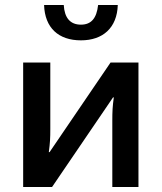

<svg xmlns="http://www.w3.org/2000/svg" viewBox="-20 -751 650 771"><path d="M73 0H189L434 -360H437C432 -324 431 -303 431 -266V0H536V-500H424L179 -140H176C181 -177 182 -197 182 -233V-500H73ZM305 -652C262 -652 239 -679 236 -731H157C160 -639 215 -589 305 -589C393 -589 450 -639 453 -731H374C368 -677 346 -652 305 -652Z"/></svg>

Font: Perun Medium
Style: Regular
Weight: 500
Foundry: Copyright (c) Stefan Peev, Context Ltd, 2016
Version: Version 1.089